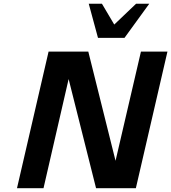

<svg xmlns="http://www.w3.org/2000/svg" viewBox="-20 -995 905 1015"><path d="M769 -975.1 638.2 -794.9H498L449.2 -975.1H519L584 -865.2L699.2 -975.1ZM698.2 0H487.8L342.8 -577.1L210 0H69.8L236.8 -722.2H446.8L590.8 -145L725.1 -722.2H865.2Z"/></svg>

Font: Perun
Style: Bold Italic
Weight: 700
Italic angle: -12°
Foundry: Copyright (c) Stefan Peev, Context Ltd, 2016
Version: Version 001.000